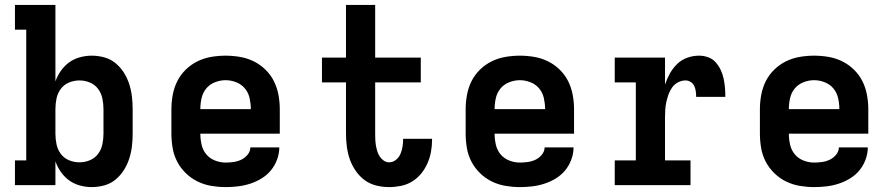

<svg xmlns="http://www.w3.org/2000/svg" viewBox="-20 -755 3640 783"><path d="M354 8Q330 8 306 1.5Q282 -5 262.5 -19Q243 -33 228.5 -53.5Q214 -74 206 -97V0H41V-101H87V-634H41V-735H206V-423Q214 -446 228.5 -466.5Q243 -487 262.5 -501Q282 -515 306 -521.5Q330 -528 354 -528Q380 -528 405.5 -521Q431 -514 451 -497.5Q471 -481 485 -459Q499 -437 507 -412Q515 -387 518 -361.5Q521 -336 521 -310V-210Q521 -184 518 -158.5Q515 -133 507 -108Q499 -83 485 -61Q471 -39 451 -22.5Q431 -6 405.5 1Q380 8 354 8ZM304 -93Q326 -93 346.5 -101.5Q367 -110 380 -127.5Q393 -145 397.5 -166.5Q402 -188 402 -210V-310Q402 -332 397.5 -353.5Q393 -375 380 -392.5Q367 -410 346.5 -418.5Q326 -427 304 -427Q282 -427 261.5 -418.5Q241 -410 228 -392.5Q215 -375 210.5 -353.5Q206 -332 206 -310V-210Q206 -188 210.5 -166.5Q215 -145 228 -127.5Q241 -110 261.5 -101.5Q282 -93 304 -93Z M900 8Q871 8 841.5 3Q812 -2 785.5 -15Q759 -28 737.5 -49Q716 -70 702.5 -96Q689 -122 684 -151.5Q679 -181 679 -210V-310Q679 -339 684.5 -368.5Q690 -398 703 -424Q716 -450 737.5 -471Q759 -492 785.5 -505Q812 -518 841.5 -523Q871 -528 900 -528Q929 -528 958.5 -523Q988 -518 1014.5 -505Q1041 -492 1062.5 -471Q1084 -450 1097 -424Q1110 -398 1115.5 -368.5Q1121 -339 1121 -310V-210H797Q797 -188 802 -165.5Q807 -143 821 -126Q835 -109 856.5 -100.5Q878 -92 900 -92Q917 -92 933.5 -94.5Q950 -97 964.5 -104Q979 -111 990 -124.5Q1001 -138 1001 -154H1119Q1119 -129 1110 -104.5Q1101 -80 1085 -60.5Q1069 -41 1047 -27.5Q1025 -14 1000.5 -6Q976 2 950.5 5Q925 8 900 8ZM797 -310H1003Q1003 -332 998 -354.5Q993 -377 979 -394Q965 -411 943.5 -419.5Q922 -428 900 -428Q878 -428 856.5 -419.5Q835 -411 821 -394Q807 -377 802 -354.5Q797 -332 797 -310Z M1567 8Q1540 8 1514 1.5Q1488 -5 1467 -20.5Q1446 -36 1430.5 -58.5Q1415 -81 1406.5 -105.5Q1398 -130 1394.5 -156.5Q1391 -183 1391 -210V-419H1293V-520H1391V-735H1510V-520H1696V-419H1510V-210Q1510 -198 1510.5 -186Q1511 -174 1513 -162Q1515 -150 1518.5 -138.5Q1522 -127 1528.5 -117Q1535 -107 1545 -100Q1555 -93 1567 -93Q1582 -93 1594.5 -103Q1607 -113 1613 -127Q1619 -141 1621.5 -156.5Q1624 -172 1624 -187V-189H1742V-184Q1742 -160 1737.5 -135.5Q1733 -111 1723 -88.5Q1713 -66 1697.5 -47Q1682 -28 1661 -15Q1640 -2 1615.5 3Q1591 8 1567 8Z M2100 8Q2071 8 2041.5 3Q2012 -2 1985.5 -15Q1959 -28 1937.5 -49Q1916 -70 1902.5 -96Q1889 -122 1884 -151.5Q1879 -181 1879 -210V-310Q1879 -339 1884.5 -368.5Q1890 -398 1903 -424Q1916 -450 1937.5 -471Q1959 -492 1985.5 -505Q2012 -518 2041.5 -523Q2071 -528 2100 -528Q2129 -528 2158.5 -523Q2188 -518 2214.5 -505Q2241 -492 2262.5 -471Q2284 -450 2297 -424Q2310 -398 2315.5 -368.5Q2321 -339 2321 -310V-210H1997Q1997 -188 2002 -165.5Q2007 -143 2021 -126Q2035 -109 2056.5 -100.5Q2078 -92 2100 -92Q2117 -92 2133.5 -94.5Q2150 -97 2164.5 -104Q2179 -111 2190 -124.5Q2201 -138 2201 -154H2319Q2319 -129 2310 -104.5Q2301 -80 2285 -60.5Q2269 -41 2247 -27.5Q2225 -14 2200.5 -6Q2176 2 2150.5 5Q2125 8 2100 8ZM1997 -310H2203Q2203 -332 2198 -354.5Q2193 -377 2179 -394Q2165 -411 2143.5 -419.5Q2122 -428 2100 -428Q2078 -428 2056.5 -419.5Q2035 -411 2021 -394Q2007 -377 2002 -354.5Q1997 -332 1997 -310Z M2487 0V-101H2573V-419H2487V-520H2692V-410Q2700 -434 2712 -455.5Q2724 -477 2741.5 -494Q2759 -511 2782.5 -519.5Q2806 -528 2831 -528Q2850 -528 2868 -521.5Q2886 -515 2898.5 -501Q2911 -487 2919 -470Q2927 -453 2931 -434.5Q2935 -416 2936.5 -397.5Q2938 -379 2938 -360H2819Q2819 -371 2817.5 -382.5Q2816 -394 2811.5 -404Q2807 -414 2797 -420.5Q2787 -427 2776 -427Q2760 -427 2745.5 -419.5Q2731 -412 2721.5 -399Q2712 -386 2706.5 -370.5Q2701 -355 2697.5 -339.5Q2694 -324 2693 -308Q2692 -292 2692 -276V-101H2796V0Z M3300 8Q3271 8 3241.5 3Q3212 -2 3185.5 -15Q3159 -28 3137.5 -49Q3116 -70 3102.5 -96Q3089 -122 3084 -151.5Q3079 -181 3079 -210V-310Q3079 -339 3084.5 -368.5Q3090 -398 3103 -424Q3116 -450 3137.5 -471Q3159 -492 3185.5 -505Q3212 -518 3241.5 -523Q3271 -528 3300 -528Q3329 -528 3358.5 -523Q3388 -518 3414.5 -505Q3441 -492 3462.5 -471Q3484 -450 3497 -424Q3510 -398 3515.5 -368.5Q3521 -339 3521 -310V-210H3197Q3197 -188 3202 -165.5Q3207 -143 3221 -126Q3235 -109 3256.5 -100.5Q3278 -92 3300 -92Q3317 -92 3333.5 -94.5Q3350 -97 3364.5 -104Q3379 -111 3390 -124.5Q3401 -138 3401 -154H3519Q3519 -129 3510 -104.5Q3501 -80 3485 -60.5Q3469 -41 3447 -27.5Q3425 -14 3400.5 -6Q3376 2 3350.5 5Q3325 8 3300 8ZM3197 -310H3403Q3403 -332 3398 -354.5Q3393 -377 3379 -394Q3365 -411 3343.5 -419.5Q3322 -428 3300 -428Q3278 -428 3256.5 -419.5Q3235 -411 3221 -394Q3207 -377 3202 -354.5Q3197 -332 3197 -310Z"/></svg>

Font: Iosevka HT Extended
Style: Bold
Weight: 700
Width: 7
Monospace: yes
Designer: Belleve Invis
Foundry: Belleve Invis
Version: Version 32.3.0; ttfautohint (v1.8.4)